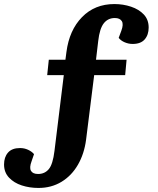

<svg xmlns="http://www.w3.org/2000/svg" viewBox="-74 -735 780 948"><path d="M114 124Q147 124 167 100Q187 76 195 10L241 -364H159L167 -440H249L254 -478Q268 -586 331 -650.5Q394 -715 491 -715Q534 -715 573 -702Q612 -689 636 -663.5Q660 -638 660 -599Q660 -563 640.5 -540.5Q621 -518 581 -518Q561 -518 542 -526Q523 -534 512 -548L525 -583Q537 -615 527.5 -630.5Q518 -646 493 -646Q459 -646 438.5 -620Q418 -594 411 -533L400 -440H551L544 -364H391L351 -45Q342 24 311 78Q280 132 230 162.5Q180 193 116 193Q72 193 33.5 180.5Q-5 168 -29.5 142Q-54 116 -54 77Q-54 41 -34.5 18.5Q-15 -4 25 -4Q46 -4 64.5 4.5Q83 13 94 26L82 61Q70 93 79 108.5Q88 124 114 124Z"/></svg>

Font: Literata 7pt
Style: Bold Italic
Weight: 700
Italic angle: -2°
Designer: Latin by Veronika Burian and Jose Scaglione. Greek by Irene Vlachou. Cyrillic by Vera Evstafieva
Foundry: TypeTogether
Version: Version 3.002